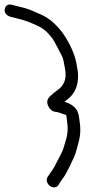

<svg xmlns="http://www.w3.org/2000/svg" viewBox="-102 -714 467 849"><path d="M141.2 18.3C134.5 32.5 119 52.3 108.8 68.1C99.4 82.8 107.5 100.6 120 109C131.7 116.8 148.9 117.2 156.9 103.6L165.5 89.7C176.1 72.5 181.4 69.9 191.4 49.9C199.7 33.3 205.7 25 214 4.7C233.3 -32.2 234.2 -44.3 244.5 -81.1C255.1 -119.3 255.7 -147.3 247.2 -198C244.2 -215.9 239.4 -229.7 223.5 -243.3C209.9 -255 196.1 -260.1 182.6 -263.9C185.3 -266 188 -268 192.4 -271.6C222.9 -293.2 240.3 -324.8 242.7 -365.3C243.7 -382.6 243.1 -396.5 239.8 -410.5L236 -433.5C227.2 -486.2 191.5 -547.4 169.5 -575.6C142 -610.7 110.8 -636.3 76.1 -651.1C37.4 -667.6 24.7 -675.8 -23.6 -686.1L-49.5 -692.8C-69 -698.2 -80.1 -686.6 -81.5 -669.9C-82.8 -654.7 -69.3 -644.1 -56.9 -640.1L-56.4 -640L-55.9 -639.9C-12.9 -629.6 16.8 -620.7 31.5 -614.4C79.6 -593.5 94.4 -589.2 129.4 -544.5C136.6 -535.1 164.8 -480 172.4 -465.4C175.3 -459.6 178.1 -451.1 179.9 -440C181.9 -427.9 183.8 -417.9 185.4 -410C194.7 -365.7 179.8 -335.5 155.9 -318.3C143.5 -309.4 131.6 -299.7 120.2 -289.3C110.6 -280.5 104.3 -268.9 107.8 -255C111.9 -238.6 124.9 -220.5 145.3 -219C155.1 -218.3 162 -215.5 172.8 -211.4C189.4 -205.2 190.8 -206.5 191.3 -203.5C192.5 -196.2 193.4 -188.7 194.1 -181L194.1 -180.5L194.2 -180C199.5 -148.2 197.6 -119.2 188.6 -92.4C186 -84.9 183.6 -76.8 181.4 -67.9C173.6 -37.7 155.2 -11.5 141.2 18.3Z"/></svg>

Font: MewTooHand
Style: BdCondLta
Weight: 400
Designer: Mew Too, Robert Jablonski
Version: Version 0.77